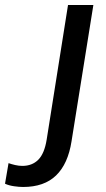

<svg xmlns="http://www.w3.org/2000/svg" viewBox="-152 -524 421 765"><path d="M-60 221Q-76 221 -96.5 218Q-117 215 -132 208L-118 126Q-107 130 -92 133.5Q-77 137 -63 137Q-24 137 0.5 112.5Q25 88 34 32L119 -504H220L133 39Q119 129 71.5 175Q24 221 -60 221Z"/></svg>

Font: Mulish ExtraLight SemiBold
Style: Italic
Weight: 600
Italic angle: -9°
Version: Version 3.603